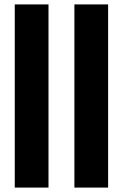

<svg xmlns="http://www.w3.org/2000/svg" viewBox="-20 -851 558 871"><path d="M47 0V-831H200V0ZM317.5 0V-831H470.5V0Z"/></svg>

Font: Merriweather 72pt ExtraBold
Style: Regular
Weight: 800
Version: Version 2.100